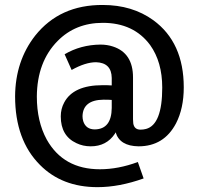

<svg xmlns="http://www.w3.org/2000/svg" viewBox="-20 -690 801 776"><path d="M560.5 31.2 537.1 -35.2Q458 -5.9 383.8 -5.9Q236.3 -5.9 168.9 -126Q128.9 -199.2 128.9 -299.8Q129.9 -440.4 212.9 -524.4Q285.2 -597.7 395.5 -597.7Q520.5 -597.7 586.9 -507.8Q635.7 -439.5 635.7 -335.9Q635.7 -186.5 570.3 -168.9Q559.6 -166 547.9 -166Q522.5 -166 518.6 -191.4Q517.6 -199.2 517.6 -208V-377Q517.6 -475.6 436.5 -502Q413.1 -509.8 385.7 -509.8Q305.7 -508.8 241.2 -470.7L269.5 -407.2Q325.2 -438.5 368.2 -438.5Q430.7 -436.5 431.6 -375V-344.7Q424.8 -344.7 411.1 -345.7Q399.4 -345.7 394.5 -345.7Q276.4 -345.7 239.3 -275.4Q225.6 -250 225.6 -219.7Q225.6 -140.6 289.1 -111.3Q315.4 -98.6 346.7 -98.6Q410.2 -98.6 444.3 -149.4Q446.3 -153.3 447.3 -155.3Q463.9 -99.6 540 -98.6Q642.6 -98.6 691.4 -191.4Q722.7 -252 722.7 -336.9Q722.7 -518.6 599.6 -608.4Q514.6 -669.9 395.5 -669.9Q221.7 -670.9 122.1 -545.9Q42 -443.4 41 -300.8Q41 -124 141.6 -23.4Q230.5 66.4 374 66.4Q461.9 66.4 560.5 31.2ZM363.3 -167Q327.1 -167 316.4 -200.2Q313.5 -210 313.5 -220.7Q315.4 -286.1 398.4 -287.1Q420.9 -287.1 431.6 -286.1V-253.9Q430.7 -168 363.3 -167Z"/></svg>

Font: Yaldevi Colombo SemiBold
Style: Regular
Weight: 600
Designer: Sol Matas, Denzil Rajitha, Kosala Senevirathne and Pathum Egodawatta
Foundry: Mooniak
Version: Version 1.020 ; ttfautohint (v1.6)